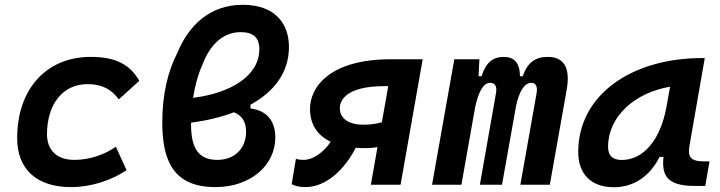

<svg xmlns="http://www.w3.org/2000/svg" viewBox="-20 -762 2970 792"><path d="M287.1 -102.5C215.3 -102.5 174.3 -141.1 173.8 -208.5C174.3 -333 239.7 -415 340.3 -415C398.4 -415 437.5 -396 470.2 -352.1L554.7 -428.7C515.1 -497.6 455.1 -527.3 354 -527.3C170.9 -527.3 50.8 -394.5 50.8 -191.9C50.8 -64 131.3 9.8 272.9 9.8C356.4 9.8 439.5 -18.1 502 -60.1L458 -156.7C411.6 -124 349.1 -102.5 287.1 -102.5Z M1013.2 -330.1C1109.4 -382.8 1171.9 -461.4 1171.9 -568.4C1171.9 -664.6 1114.7 -742.2 981.4 -742.2C848.1 -742.2 759.3 -660.2 711.4 -543.5C672.4 -467.8 649.4 -373 649.4 -256.8C649.4 -95.2 698.2 9.8 868.7 9.8C1013.7 9.8 1115.7 -80.1 1115.7 -195.3C1115.7 -264.2 1078.6 -307.1 1013.2 -314.5ZM776.4 -358.4C784.2 -407.7 796.9 -455.1 814.5 -493.7C843.8 -572.3 895.5 -629.4 973.1 -629.4C1024.9 -629.4 1049.8 -606.4 1049.8 -559.6C1049.8 -449.2 932.1 -377.9 776.4 -358.4ZM944.8 -298.8C978.5 -285.2 995.1 -259.8 995.1 -218.8C995.1 -149.9 948.2 -102.5 876.5 -102.5C798.8 -102.5 768.1 -149.9 768.1 -249.5C768.1 -251.5 768.1 -253.4 768.1 -255.9C831.1 -264.2 891.1 -278.3 944.8 -298.8Z M1490.2 -150.9C1506.3 -151.4 1522 -152.3 1537.1 -155.3L1509.8 0H1632.3L1723.6 -517.6H1592.8C1336.9 -517.6 1258.8 -400.4 1258.8 -313C1258.8 -251 1287.6 -204.1 1344.2 -177.2C1314.9 -133.3 1270.5 -102.5 1233.4 -102.5C1226.1 -102.5 1211.9 -103 1200.7 -106.9L1183.1 -2C1199.7 5.4 1214.8 9.8 1239.7 9.8C1326.7 9.8 1402.8 -64.9 1447.3 -152.3C1460.9 -151.4 1475.1 -150.9 1490.2 -150.9ZM1555.2 -257.8C1528.3 -249.5 1502.4 -248 1482.4 -247.6C1424.3 -246.6 1381.8 -269.5 1381.8 -315.9C1381.8 -344.2 1402.8 -406.7 1566.4 -406.7H1581.5Z M1957.5 -517.6H1854L1762.2 0H1883.3L1939.9 -319.3C1954.1 -385.3 1974.6 -420.4 2002 -420.4C2022.5 -420.4 2030.8 -405.3 2025.9 -377.4L1959.5 0H2050.8L2108.4 -323.2C2121.6 -386.7 2144 -420.4 2171.9 -420.4C2190.4 -420.4 2198.2 -404.3 2193.4 -377.4L2126.5 0H2248L2317.4 -390.6C2333.5 -481 2307.6 -527.3 2239.7 -527.3C2189.5 -527.3 2156.2 -505.9 2136.2 -447.3H2125C2124.5 -502.4 2101.1 -527.3 2058.6 -527.3C2013.7 -527.3 1984.4 -504.9 1966.3 -447.3H1954.1Z M2512.7 10.3C2594.2 10.3 2660.6 -34.7 2700.7 -114.7H2716.8C2710 -44.9 2725.1 4.9 2843.3 4.9H2889.2L2906.7 -96.2H2884.8C2829.6 -96.2 2815.9 -113.3 2824.2 -161.6L2887.2 -522.5H2876C2585 -522.5 2365.2 -370.1 2365.2 -135.3C2365.2 -43 2418.9 10.3 2512.7 10.3ZM2544.4 -102.1C2507.3 -102.1 2488.3 -120.1 2488.3 -156.2C2488.3 -281.2 2597.2 -379.4 2744.1 -404.3L2730 -325.7C2705.1 -183.1 2633.3 -102.1 2544.4 -102.1Z"/></svg>

Font: Cascadia Mono SemiBold
Style: Italic
Weight: 600
Italic angle: -10°
Monospace: yes
Designer: Aaron Bell
Foundry: Saja Typeworks
Version: Version 2404.023